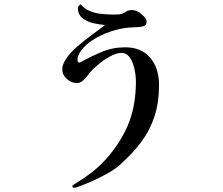

<svg xmlns="http://www.w3.org/2000/svg" viewBox="-20 -790 1040 897"><path d="M723 -395Q723 -312 702 -247Q681 -182 640 -127Q599 -72 538 -18Q517 1 479 22Q441 43 402 60Q363 77 335 86Q332 87 327 87Q318 87 318 81Q318 77 321 74.5Q324 72 327 71Q350 57 370.5 43Q391 29 412 13Q434 -5 454 -24.5Q474 -44 492 -66Q557 -146 586 -227Q615 -308 615 -410Q615 -425 612 -447.5Q609 -470 601.5 -491.5Q594 -513 581 -528Q568 -543 548 -543Q524 -543 492.5 -525.5Q461 -508 433.5 -484Q406 -460 392 -441Q383 -428 369.5 -415Q356 -402 339 -402Q314 -402 292.5 -421Q271 -440 271 -466Q271 -485 282.5 -505Q294 -525 310.5 -543Q327 -561 340 -572Q372 -599 405 -624Q438 -649 471 -673Q447 -675 417 -681.5Q387 -688 365.5 -705Q344 -722 344 -753Q344 -758 348.5 -763Q353 -768 357 -770Q374 -749 399.5 -738.5Q425 -728 454 -725Q483 -722 508 -722Q514 -722 528.5 -722.5Q543 -723 548 -725Q561 -730 570.5 -736.5Q580 -743 596 -743Q612 -743 629 -733Q637 -728 651 -714.5Q665 -701 665 -691Q665 -675 656.5 -670.5Q648 -666 634 -664Q621 -663 607.5 -662.5Q594 -662 580 -661Q542 -658 494.5 -642Q447 -626 407 -599Q367 -572 348 -536Q342 -523 342 -509Q342 -499 352 -497Q402 -525 454 -547Q506 -569 564 -569Q617 -569 652 -546Q687 -523 705 -483.5Q723 -444 723 -395Z"/></svg>

Font: Kaisei HarunoUmi Medium
Style: Regular
Weight: 500
Designer: Font-Kai, 金井和夫
Foundry: KAZUO KANAI
Version: Version 5.003